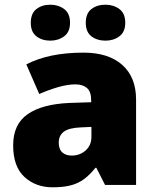

<svg xmlns="http://www.w3.org/2000/svg" viewBox="-20 -787 663 817"><path d="M336 -563Q441 -563 500 -511Q559 -459 559 -363V0H427L390 -73H386Q363 -44 338.5 -25.5Q314 -7 282 1.5Q250 10 204 10Q132 10 84 -34Q36 -78 36 -169Q36 -258 97.5 -301Q159 -344 276 -349L368 -352V-360Q368 -397 350 -412.5Q332 -428 301 -428Q268 -428 228 -416.5Q188 -405 147 -387L92 -513Q140 -538 200.5 -550.5Q261 -563 336 -563ZM325 -245Q273 -243 251.5 -226.5Q230 -210 230 -180Q230 -152 245 -138.5Q260 -125 285 -125Q320 -125 344.5 -147Q369 -169 369 -204V-247ZM111 -690Q111 -730 135 -748.5Q159 -767 194 -767Q228 -767 253 -748.5Q278 -730 278 -690Q278 -651 253 -632.5Q228 -614 194 -614Q159 -614 135 -632.5Q111 -651 111 -690ZM345 -690Q345 -730 369 -748.5Q393 -767 429 -767Q463 -767 488 -748.5Q513 -730 513 -690Q513 -651 488 -632.5Q463 -614 429 -614Q393 -614 369 -632.5Q345 -651 345 -690Z"/></svg>

Font: Noto Sans Georgian Black
Style: Regular
Weight: 900
Designer: Monotype Design Team, Akaki Razmadze
Foundry: Google LLC
Version: Version 2.005; ttfautohint (v1.8.4.7-5d5b)